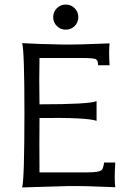

<svg xmlns="http://www.w3.org/2000/svg" viewBox="-20 -818 565 841"><path d="M485 2Q350 -4 279 -3Q213 -1 77 3Q87 -30 87 -327Q87 -596 77 -629Q144 -625 253 -623Q325 -622 460 -628Q456 -594 460 -532H410L408 -548Q408 -551 402 -557Q398 -564 338 -564H153Q151 -471 153 -361Q370 -361 403 -375V-289Q356 -304 153 -301Q152 -190 153 -63H364Q418 -63 427 -75Q433 -84 436 -106H485Q480 -32 485 2ZM307 -782Q323 -766 323 -743Q323 -720 307 -704Q291 -688 268 -688Q245 -688 229 -704Q213 -720 213 -743Q213 -766 229 -782Q245 -798 268 -798Q291 -798 307 -782Z"/></svg>

Font: GFS Neohellenic Rg
Style: Regular
Weight: 400
Designer: Takis Katsoulidis and George D. Matthiopoulos
Foundry: Takis Katsoulidis and George D. Matthiopoulos
Version: Version 1.0